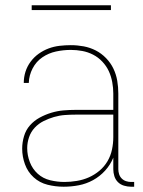

<svg xmlns="http://www.w3.org/2000/svg" viewBox="-20 -699 540 727"><path d="M221 8Q190 8 160 0.5Q130 -7 107.5 -27.5Q85 -48 74.5 -77Q64 -106 64 -136Q64 -160 71 -183.5Q78 -207 93.5 -224.5Q109 -242 130 -253.5Q151 -265 174 -272Q197 -279 220.5 -281Q244 -283 268 -283H409V-345Q409 -366 405 -388Q401 -410 392 -429.5Q383 -449 367.5 -465.5Q352 -482 332.5 -492Q313 -502 291.5 -506Q270 -510 248 -510Q220 -510 192 -504Q164 -498 140.5 -482Q117 -466 103.5 -440Q90 -414 89 -385H70Q70 -407 76.5 -427.5Q83 -448 96 -465.5Q109 -483 126.5 -495.5Q144 -508 164 -515.5Q184 -523 205.5 -525.5Q227 -528 248 -528Q273 -528 297 -523.5Q321 -519 342.5 -508Q364 -497 381.5 -479Q399 -461 409.5 -439Q420 -417 424 -393Q428 -369 428 -345V-58Q428 -49 431 -39.5Q434 -30 441 -23Q448 -16 457.5 -13Q467 -10 476 -10H488V8H476Q463 8 449.5 4Q436 0 426.5 -9.5Q417 -19 413 -32Q409 -45 409 -58V-102Q398 -75 378 -53Q358 -31 332.5 -17Q307 -3 278.5 2.5Q250 8 221 8ZM224 -10Q247 -10 271 -14Q295 -18 316.5 -27.5Q338 -37 356.5 -52.5Q375 -68 387 -88.5Q399 -109 404 -132.5Q409 -156 409 -180V-265H268Q247 -265 226 -263.5Q205 -262 184.5 -256Q164 -250 145 -240.5Q126 -231 111.5 -215.5Q97 -200 90 -179.5Q83 -159 83 -138Q83 -111 93 -85Q103 -59 123 -41Q143 -23 170 -16.5Q197 -10 224 -10ZM100 -661V-679H400V-661Z"/></svg>

Font: Iosevka SS18 Thin
Style: Regular
Weight: 100
Monospace: yes
Designer: Belleve Invis
Foundry: Belleve Invis
Version: Version 25.1.1; ttfautohint (v1.8.4)